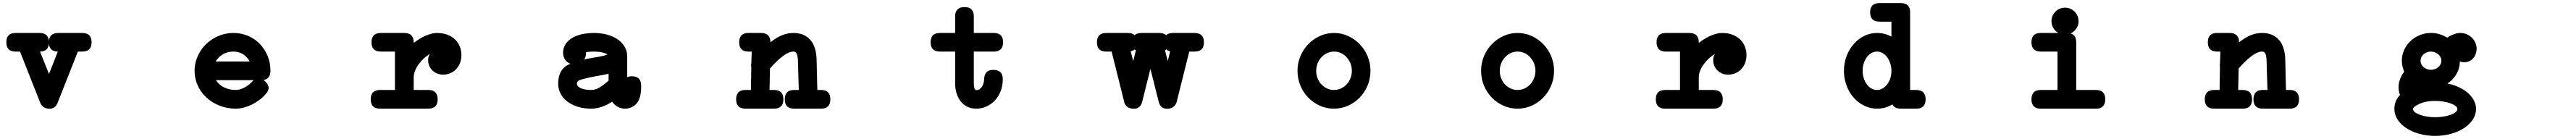

<svg xmlns="http://www.w3.org/2000/svg" viewBox="-20 -667 16897 912"><path d="M358.9 -328.6Q305.2 -329.6 300.8 -380.9Q296.9 -329.6 242.7 -328.6Q250.5 -308.6 256.8 -293Q263.2 -277.3 269.5 -261.2Q275.9 -245.1 283.4 -226.3Q291 -207.5 301.3 -181.6Q315.9 -218.3 330.3 -254.9Q344.7 -291.5 358.9 -328.6ZM82.5 -328.6Q21.5 -328.6 21.5 -389.6Q21.5 -450.7 82.5 -450.7H240.2Q296.4 -450.7 300.8 -398.4Q305.2 -450.7 361.8 -450.7H520Q580.6 -450.7 580.6 -389.6Q580.6 -328.6 520 -328.6H490.7Q457.5 -244.1 424.3 -160.6Q391.1 -77.1 357.9 7.3Q342.3 46.4 304.2 46.4Q284.7 46.9 267.8 36.4Q251 25.9 244.1 7.8L111.3 -328.6Z M1633.8 -131.3Q1638.2 -136.7 1643.6 -141.1H1396.5Q1415 -110.4 1450 -93.5Q1484.9 -76.7 1526.9 -76.7Q1550.3 -76.7 1579.8 -90.8Q1609.4 -105 1634.3 -131.8ZM1753.9 -202.6Q1753.9 -149.4 1708 -142.1Q1721.7 -132.8 1731.7 -118.7Q1741.7 -104.5 1741.7 -90.8Q1741.7 -74.7 1729.5 -58.1Q1717.3 -41.5 1700.2 -26.6Q1683.1 -11.7 1664.1 0.5Q1645 12.7 1631.3 19.5Q1574.7 45.9 1526.9 45.9Q1470.2 45.9 1420.9 26.6Q1371.6 7.3 1335 -26.1Q1298.3 -59.6 1277.3 -105Q1256.3 -150.4 1256.3 -202.6Q1256.3 -236.3 1265.6 -267.8Q1274.9 -299.3 1291.5 -326.9Q1308.1 -354.5 1331.5 -377.2Q1355 -399.9 1383.3 -416.3Q1411.6 -432.6 1444.1 -441.7Q1476.6 -450.7 1511.2 -450.7Q1562.5 -450.7 1606.9 -431.6Q1651.4 -412.6 1683.8 -379.2Q1716.3 -345.7 1735.1 -300.5Q1753.9 -255.4 1753.9 -202.6ZM1416.5 -291.5Q1409.7 -284.7 1404.3 -278.1Q1398.9 -271.5 1394.5 -263.7H1617.2Q1601.6 -294.4 1574 -311.5Q1546.4 -328.6 1511.2 -328.6Q1454.6 -328.6 1416.5 -291Z M2478 -328.6Q2416.5 -328.6 2416.5 -389.6Q2416.5 -450.7 2478 -450.7H2631.8Q2693.4 -450.7 2693.4 -389.6V-385.3Q2712.4 -400.4 2732.7 -412.6Q2752.9 -424.8 2772.7 -433.1Q2792.5 -441.4 2810.8 -446Q2829.1 -450.7 2844.2 -450.7Q2886.7 -450.7 2917.2 -438.2Q2947.8 -425.8 2967.5 -405.3Q2987.3 -384.8 2996.8 -359.1Q3006.3 -333.5 3006.3 -307.1Q3006.3 -275.4 2996.3 -251.2Q2986.3 -227.1 2969.5 -210.7Q2952.6 -194.3 2930.9 -185.8Q2909.2 -177.2 2885.7 -177.2Q2867.2 -177.2 2849.6 -183.8Q2832 -190.4 2818.4 -202.6Q2804.7 -214.8 2796.4 -232.7Q2788.1 -250.5 2788.1 -272.5Q2788.1 -296.4 2799.8 -313.5Q2781.2 -302.7 2762.2 -285.6Q2743.2 -268.6 2727.8 -248Q2712.4 -227.5 2702.9 -204.3Q2693.4 -181.2 2693.4 -158.7V-76.7H2789.1Q2850.6 -76.7 2850.6 -15.1Q2850.6 45.9 2789.1 45.9H2472.7Q2411.6 45.9 2411.6 -15.1Q2411.6 -76.7 2472.7 -76.7H2570.3V-328.6Z M3720.7 -248.5Q3699.2 -256.8 3686.3 -275.9Q3673.3 -294.9 3673.3 -320.8Q3673.3 -351.6 3688.2 -375.5Q3703.1 -399.4 3730 -416.3Q3756.8 -433.1 3793.9 -441.9Q3831.1 -450.7 3876 -450.7Q3923.3 -450.7 3963.4 -439.5Q4003.4 -428.2 4032.2 -408Q4061 -387.7 4077.4 -359.4Q4093.8 -331.1 4093.8 -297.4V-160.6Q4106.9 -166.5 4125.5 -166.5Q4153.8 -166.5 4169.4 -151.9Q4185.1 -137.2 4185.1 -106.4V-98.1Q4185.1 -24.9 4157.2 9.8Q4129.4 44.4 4080.1 45.9Q4054.2 45.9 4031.7 33.7Q4009.3 21.5 3995.1 0Q3925.3 45.9 3856.4 45.9Q3810.5 45.9 3771.2 33.9Q3731.9 22 3702.9 0.5Q3673.8 -21 3657.5 -51Q3641.1 -81.1 3641.1 -117.7Q3641.1 -217.3 3720.2 -248.5ZM3971.7 -183.6Q3954.1 -178.7 3935.8 -175.5Q3917.5 -172.4 3898.9 -168.9H3899.9Q3896 -168 3892.3 -167.7Q3888.7 -167.5 3884.8 -166.5Q3856.9 -161.1 3832.5 -155.5Q3808.1 -149.9 3787.1 -143.6Q3763.7 -136.2 3763.7 -117.7Q3763.7 -108.4 3770.8 -100.8Q3777.8 -93.3 3790.3 -87.9Q3802.7 -82.5 3819.6 -79.6Q3836.4 -76.7 3856.4 -76.7Q3885.7 -76.7 3913.6 -93.8Q3941.4 -110.8 3971.7 -138.2ZM3876 -328.6Q3844.2 -328.6 3823.7 -324.2V-319.8Q3823.7 -295.4 3812 -276.9Q3837.4 -282.7 3863.8 -287.1Q3890.1 -291 3916.3 -296.1Q3942.4 -301.3 3964.4 -309.1Q3953.1 -317.9 3929 -323.2Q3904.8 -328.6 3876 -328.6Z M4888.7 -328.6Q4828.1 -328.6 4828.1 -389.6Q4828.1 -450.7 4888.7 -450.7H4971.7Q5001.5 -450.7 5017.6 -435.3Q5033.7 -419.9 5033.2 -389.6Q5073.2 -421.4 5109.6 -436Q5146 -450.7 5184.1 -450.7Q5253.9 -450.7 5293.5 -406.7Q5333 -362.8 5335.9 -279.8L5340.8 -76.7H5365.2Q5426.3 -76.7 5426.3 -15.1Q5426.3 45.9 5365.2 45.9H5188.5Q5127.4 45.9 5127.4 -15.1Q5127.4 -76.7 5188.5 -76.7H5219.2Q5217.8 -127 5216.1 -176.3Q5214.4 -225.6 5213.4 -275.9Q5211.4 -302.7 5205.1 -315.7Q5198.7 -328.6 5184.1 -328.6Q5168 -328.6 5149.9 -320.3Q5131.8 -312 5112.3 -297.1Q5092.8 -282.2 5072 -262Q5051.3 -241.7 5030.3 -217.8Q5029.8 -197.8 5029.5 -181.2Q5029.3 -164.6 5028.8 -148.4Q5028.3 -132.3 5028.1 -115Q5027.8 -97.7 5027.3 -76.7H5056.6Q5118.2 -76.7 5118.2 -15.1Q5118.2 45.9 5056.6 45.9H4869.1Q4808.1 45.9 4808.1 -15.1Q4808.1 -76.7 4869.1 -76.7H4905.3Q4906.2 -114.3 4906.5 -151.1Q4906.7 -188 4907.7 -226.1Q4906.7 -229 4906.7 -231.7Q4906.7 -234.4 4906.7 -237.3V-239.3Q4906.7 -247.1 4908.2 -254.4Q4908.2 -266.6 4908.4 -274.9Q4908.7 -283.2 4909.2 -290.8Q4909.7 -298.3 4909.9 -306.9Q4910.2 -315.4 4910.2 -328.6Z M6145 -328.6Q6084 -328.6 6084 -389.6Q6084 -450.7 6145 -450.7H6244.6V-559.1Q6244.6 -620.6 6306.2 -620.6Q6367.2 -620.6 6367.2 -559.1V-450.7H6498Q6559.1 -450.7 6559.1 -389.6Q6559.1 -328.6 6498 -328.6H6367.2V-121.6Q6367.2 -101.1 6371.1 -88.4Q6375 -75.7 6382.3 -75.7Q6394 -75.7 6403.6 -81.3Q6413.1 -86.9 6419.9 -96.9Q6426.8 -106.9 6430.7 -120.6Q6434.6 -134.3 6435.1 -150.4Q6438 -208.5 6494.6 -208.5Q6557.1 -208.5 6557.1 -147.9Q6557.1 -105.5 6543.5 -69.8Q6529.8 -34.2 6505.9 -8.5Q6481.9 17.1 6450.2 31.5Q6418.5 45.9 6382.3 45.9Q6351.6 45.9 6326.2 33.9Q6300.8 22 6282.7 0Q6264.6 -22 6254.6 -53Q6244.6 -84 6244.6 -121.6V-328.6Z M7654.8 -330.6Q7638.7 -333.5 7628.9 -343.3Q7625 -339.4 7621.1 -337.4Q7623.5 -327.1 7624.8 -322.8Q7626 -318.4 7627.4 -312.7Q7628.9 -307.1 7631.3 -297.4Q7633.8 -287.6 7639.2 -266.6Q7643.1 -282.2 7647 -298.3Q7650.9 -314.5 7654.8 -330.6ZM7430.2 -336.9Q7425.8 -338.9 7421.9 -342.8Q7411.6 -333.5 7396 -330.6Q7397.9 -322.3 7398.9 -318.6Q7399.9 -314.9 7401.4 -309.8Q7402.8 -304.7 7405.3 -295.2Q7407.7 -285.6 7412.6 -266.1Q7415 -275.4 7417 -283.2Q7418.9 -291 7420.9 -299.1Q7422.9 -307.1 7425 -316.2Q7427.2 -325.2 7430.2 -336.9ZM7235.8 -328.6Q7174.8 -328.6 7174.8 -389.6Q7174.8 -450.7 7235.8 -450.7H7377Q7406.2 -450.7 7421.9 -436.5Q7437.5 -450.7 7466.8 -450.7H7584.5Q7613.3 -450.7 7628.9 -436Q7644 -450.7 7674.3 -450.7H7814.9Q7876.5 -450.7 7876.5 -389.6Q7876.5 -328.6 7814.9 -328.6H7780.3Q7759.8 -246.6 7739.3 -164.6Q7718.8 -82.5 7698.2 -0.5Q7692.9 21 7676.5 33.7Q7660.2 46.4 7634.8 46.4Q7590.8 46.4 7579.6 -0.5V0Q7572.8 -27.3 7567.9 -46.4Q7563 -65.4 7559.3 -80.1Q7555.7 -94.7 7552.5 -107.7Q7549.3 -120.6 7545.7 -135.3Q7542 -149.9 7537.1 -168.9Q7532.2 -188 7525.4 -215.3Q7511.7 -161.1 7498.5 -107.4Q7485.4 -53.7 7471.7 0V-0.5Q7460.4 46.4 7416 46.4Q7389.6 46.4 7373.5 33.9Q7357.4 21.5 7352.5 -1.5L7353 -1Q7342.3 -44.9 7332 -85Q7321.8 -125 7312 -164.6Q7302.2 -204.1 7292 -244.4Q7281.7 -284.7 7271 -328.6Z M8729.5 -450.7Q8778.3 -450.7 8821.8 -430.9Q8865.2 -411.1 8897.9 -377.4Q8930.7 -343.8 8949.7 -298.6Q8968.8 -253.4 8968.8 -202.6Q8968.8 -151.4 8950 -106.2Q8931.2 -61 8898.4 -27.1Q8865.7 6.8 8822.3 26.4Q8778.8 45.9 8729.5 45.9Q8680.2 45.9 8636.7 26.4Q8593.3 6.8 8560.5 -26.9Q8527.8 -60.5 8509 -105.7Q8490.2 -150.9 8490.2 -202.6Q8490.2 -253.4 8509.3 -298.6Q8528.3 -343.8 8561 -377.4Q8593.8 -411.1 8637.2 -430.9Q8680.7 -450.7 8729.5 -450.7ZM8811.5 -292.5Q8776.9 -328.6 8729.5 -328.6Q8705.6 -328.6 8684.3 -318.6Q8663.1 -308.6 8647.2 -291.5Q8631.3 -274.4 8622.1 -251.5Q8612.8 -228.5 8612.8 -202.6Q8612.8 -176.8 8621.6 -154.1Q8630.4 -131.3 8646.2 -114Q8662.1 -96.7 8683.3 -86.7Q8704.6 -76.7 8729.5 -76.7Q8753.9 -76.7 8775.4 -86.7Q8796.9 -96.7 8812.7 -113.8Q8828.6 -130.9 8837.6 -153.8Q8846.7 -176.8 8846.7 -202.6Q8846.7 -253.9 8811 -292.5Z M9933.6 -450.7Q9982.4 -450.7 10025.9 -430.9Q10069.3 -411.1 10102.1 -377.4Q10134.8 -343.8 10153.8 -298.6Q10172.9 -253.4 10172.9 -202.6Q10172.9 -151.4 10154.1 -106.2Q10135.3 -61 10102.5 -27.1Q10069.8 6.8 10026.4 26.4Q9982.9 45.9 9933.6 45.9Q9884.3 45.9 9840.8 26.4Q9797.4 6.8 9764.6 -26.9Q9731.9 -60.5 9713.1 -105.7Q9694.3 -150.9 9694.3 -202.6Q9694.3 -253.4 9713.4 -298.6Q9732.4 -343.8 9765.1 -377.4Q9797.9 -411.1 9841.3 -430.9Q9884.8 -450.7 9933.6 -450.7ZM10015.6 -292.5Q9981 -328.6 9933.6 -328.6Q9909.7 -328.6 9888.4 -318.6Q9867.2 -308.6 9851.3 -291.5Q9835.4 -274.4 9826.2 -251.5Q9816.9 -228.5 9816.9 -202.6Q9816.9 -176.8 9825.7 -154.1Q9834.5 -131.3 9850.3 -114Q9866.2 -96.7 9887.5 -86.7Q9908.7 -76.7 9933.6 -76.7Q9958 -76.7 9979.5 -86.7Q10001 -96.7 10016.8 -113.8Q10032.7 -130.9 10041.7 -153.8Q10050.8 -176.8 10050.8 -202.6Q10050.8 -253.9 10015.1 -292.5Z M10906.7 -328.6Q10845.2 -328.6 10845.2 -389.6Q10845.2 -450.7 10906.7 -450.7H11060.5Q11122.1 -450.7 11122.1 -389.6V-385.3Q11141.1 -400.4 11161.4 -412.6Q11181.6 -424.8 11201.4 -433.1Q11221.2 -441.4 11239.5 -446Q11257.8 -450.7 11272.9 -450.7Q11315.4 -450.7 11345.9 -438.2Q11376.5 -425.8 11396.2 -405.3Q11416 -384.8 11425.5 -359.1Q11435.1 -333.5 11435.1 -307.1Q11435.1 -275.4 11425 -251.2Q11415 -227.1 11398.2 -210.7Q11381.3 -194.3 11359.6 -185.8Q11337.9 -177.2 11314.5 -177.2Q11295.9 -177.2 11278.3 -183.8Q11260.7 -190.4 11247.1 -202.6Q11233.4 -214.8 11225.1 -232.7Q11216.8 -250.5 11216.8 -272.5Q11216.8 -296.4 11228.5 -313.5Q11210 -302.7 11190.9 -285.6Q11171.9 -268.6 11156.5 -248Q11141.1 -227.5 11131.6 -204.3Q11122.1 -181.2 11122.1 -158.7V-76.7H11217.8Q11279.3 -76.7 11279.3 -15.1Q11279.3 45.9 11217.8 45.9H10901.4Q10840.3 45.9 10840.3 -15.1Q10840.3 -76.7 10901.4 -76.7H10999V-328.6Z M12307.6 -524.9Q12246.1 -524.9 12246.1 -585.9Q12246.1 -647 12307.6 -647H12446.8Q12508.3 -647 12508.3 -585.9V-76.7H12548.3Q12609.9 -76.7 12609.9 -15.1Q12609.9 45.9 12548.3 45.9H12446.8Q12405.8 45.9 12392.1 18.1Q12346.7 45.9 12291 45.9Q12261.7 45.9 12234.4 37.1Q12207 28.3 12182.9 12.5Q12158.7 -3.4 12138.7 -25.9Q12118.7 -48.3 12104.5 -75.9Q12090.3 -103.5 12082.3 -135.5Q12074.2 -167.5 12074.2 -202.6Q12074.2 -253.4 12091.3 -298.6Q12108.4 -343.8 12137.7 -377.4Q12167 -411.1 12206.5 -430.9Q12246.1 -450.7 12291 -450.7Q12341.8 -450.7 12385.7 -426.8V-524.9ZM12291 -328.6Q12271 -328.6 12253.9 -318.6Q12236.8 -308.6 12224.1 -291.3Q12211.4 -273.9 12204.1 -251Q12196.8 -228 12196.8 -202.6Q12196.8 -176.8 12204.1 -153.8Q12211.4 -130.9 12224.1 -113.8Q12236.8 -96.7 12253.9 -86.7Q12271 -76.7 12291 -76.7Q12310.5 -76.7 12327.9 -86.7Q12345.2 -96.7 12358.2 -114Q12371.1 -131.3 12378.4 -154.1Q12385.7 -176.8 12385.7 -202.6Q12385.7 -228 12378.2 -251Q12370.6 -273.9 12357.9 -291.3Q12345.2 -308.6 12327.9 -318.6Q12310.5 -328.6 12291 -328.6Z M13727.1 -76.7Q13788.1 -76.7 13788.1 -15.1Q13788.1 45.9 13727.1 45.9H13365.2Q13304.2 45.9 13304.2 -15.1Q13304.2 -76.7 13365.2 -76.7H13475.1V-328.6H13365.2Q13304.2 -328.6 13304.2 -389.6Q13304.2 -450.7 13365.2 -450.7H13481Q13460.4 -461.9 13448 -482.7Q13435.5 -503.4 13435.5 -528.3Q13435.5 -564 13461.4 -590.8Q13487.3 -616.7 13524.4 -616.7Q13543.5 -616.7 13559.8 -609.4Q13576.2 -602.1 13587.9 -590.1Q13599.6 -578.1 13606.4 -562Q13613.3 -545.9 13613.3 -528.3Q13613.3 -501.5 13598.6 -480Q13584 -458.5 13561 -447.3Q13597.7 -437 13597.7 -389.6V-76.7Z M14521.5 -328.6Q14460.9 -328.6 14460.9 -389.6Q14460.9 -450.7 14521.5 -450.7H14604.5Q14634.3 -450.7 14650.4 -435.3Q14666.5 -419.9 14666 -389.6Q14706.1 -421.4 14742.4 -436Q14778.8 -450.7 14816.9 -450.7Q14886.7 -450.7 14926.3 -406.7Q14965.8 -362.8 14968.8 -279.8L14973.6 -76.7H14998Q15059.1 -76.7 15059.1 -15.1Q15059.1 45.9 14998 45.9H14821.3Q14760.3 45.9 14760.3 -15.1Q14760.3 -76.7 14821.3 -76.7H14852.1Q14850.6 -127 14848.9 -176.3Q14847.2 -225.6 14846.2 -275.9Q14844.2 -302.7 14837.9 -315.7Q14831.5 -328.6 14816.9 -328.6Q14800.8 -328.6 14782.7 -320.3Q14764.6 -312 14745.1 -297.1Q14725.6 -282.2 14704.8 -262Q14684.1 -241.7 14663.1 -217.8Q14662.6 -197.8 14662.4 -181.2Q14662.1 -164.6 14661.6 -148.4Q14661.1 -132.3 14660.9 -115Q14660.6 -97.7 14660.2 -76.7H14689.5Q14751 -76.7 14751 -15.1Q14751 45.9 14689.5 45.9H14502Q14440.9 45.9 14440.9 -15.1Q14440.9 -76.7 14502 -76.7H14538.1Q14539.1 -114.3 14539.3 -151.1Q14539.6 -188 14540.5 -226.1Q14539.6 -229 14539.6 -231.7Q14539.6 -234.4 14539.6 -237.3V-239.3Q14539.6 -247.1 14541 -254.4Q14541 -266.6 14541.3 -274.9Q14541.5 -283.2 14542 -290.8Q14542.5 -298.3 14542.7 -306.9Q14543 -315.4 14543 -328.6Z M15924.3 -450.7Q15953.6 -450.7 15980 -442.9Q16006.3 -435.1 16030.3 -419.9Q16050.3 -433.1 16072.3 -441.4Q16094.2 -449.7 16114.7 -450.7H16117.7Q16138.7 -450.7 16157.5 -442.9Q16176.3 -435.1 16190.7 -421.6Q16205.1 -408.2 16213.9 -390.4Q16222.7 -372.6 16224.1 -352.5Q16224.1 -331.1 16218.3 -314.2Q16212.4 -297.4 16201.9 -285.2Q16191.4 -272.9 16176.8 -266.1Q16162.1 -259.3 16145 -258.3H16135.3Q16124.5 -259.8 16114.3 -264.2Q16113.3 -218.3 16091.3 -180.7Q16069.3 -143.1 16032.7 -119.1Q16073.2 -110.8 16107.7 -94.7Q16142.1 -78.6 16167 -56.6Q16191.9 -34.7 16206.1 -7.8Q16220.2 19 16220.2 48.3Q16220.2 85 16199 117.2Q16177.7 149.4 16141.4 173.3Q16105 197.3 16056.2 210.9Q16007.3 224.6 15952.1 224.6Q15896.5 224.6 15847.7 210.9Q15798.8 197.3 15762.5 173.3Q15726.1 149.4 15705.3 117.2Q15684.6 85 15684.6 48.3Q15684.6 22 15692.9 -0.2Q15701.2 -22.5 15721.2 -43.9Q15716.8 -55.2 15714.4 -68.4Q15711.9 -81.5 15711.9 -94.2Q15711.9 -121.1 15721.7 -147.7Q15731.4 -174.3 15749 -196.3Q15741.7 -213.4 15737.5 -231.7Q15733.4 -250 15733.4 -268.6Q15733.4 -305.7 15748.5 -338.9Q15763.7 -372.1 15789.8 -397Q15815.9 -421.9 15850.6 -436.3Q15885.3 -450.7 15924.3 -450.7ZM15835.4 21Q15807.1 36.1 15807.1 48.3Q15807.1 59.1 15819.1 68.8Q15831.1 78.6 15851.1 85.9Q15871.1 93.3 15897.2 97.7Q15923.3 102.1 15952.1 102.1Q15980 102.1 16006.3 97.9Q16032.7 93.8 16053 86.4Q16073.2 79.1 16085.4 69.3Q16097.7 59.6 16097.7 48.3Q16097.7 37.6 16085.2 27.8Q16072.8 18.1 16052.5 10.7Q16032.2 3.4 16006.1 -0.7Q15980 -4.9 15952.1 -4.9Q15883.8 -4.9 15836.9 20.5ZM15974.6 -308.6Q15952.1 -328.6 15924.3 -328.6Q15910.2 -328.6 15897.9 -324Q15885.7 -319.3 15876.2 -311Q15866.7 -302.7 15861.3 -291.7Q15856 -280.8 15856 -268.6Q15856 -256.3 15861.3 -245.4Q15866.7 -234.4 15876.2 -226.3Q15885.7 -218.3 15897.9 -213.6Q15910.2 -209 15924.3 -209Q15938 -209 15950.4 -213.6Q15962.9 -218.3 15972.4 -226.3Q15981.9 -234.4 15987.3 -245.1Q15992.7 -255.9 15992.7 -268.6Q15992.7 -292 15974.1 -309.1Z"/></svg>

Font: Erica Type
Style: Bold Italic
Weight: 700
Monospace: yes
Designer: Peter Wiegel
Foundry: Peter Wiegel
Version: Version 1.000 2010 initial release